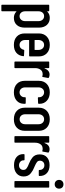

<svg xmlns="http://www.w3.org/2000/svg" viewBox="910 -1667 948 2808"><g transform="rotate(90 1384.0 -263.0)"><path d="M241 -517Q307 -517 345.5 -473.5Q384 -430 384 -359V-151Q384 -77 345.5 -34.5Q307 8 241 8Q187 8 150 -28Q145 -33 145 -26V181Q145 191 135 191H59Q49 191 49 181V-499Q49 -509 59 -509H135Q145 -509 145 -499V-483Q145 -476 151 -482Q187 -517 241 -517ZM289 -352Q289 -388 268.5 -411Q248 -434 216 -434Q184 -434 164.5 -411Q145 -388 145 -352V-157Q145 -121 164.5 -98Q184 -75 216 -75Q248 -75 268.5 -98Q289 -121 289 -157Z M805 -225Q805 -215 795 -215H569Q565 -215 565 -211V-157Q565 -121 585 -98Q605 -75 637 -75Q665 -75 684 -92Q703 -109 708 -136Q711 -144 719 -144L793 -140Q804 -140 802 -130Q795 -65 752.5 -28.5Q710 8 637 8Q559 8 514 -35Q469 -78 469 -150V-358Q469 -429 514.5 -473Q560 -517 637 -517Q715 -517 760 -473Q805 -429 805 -358ZM565 -352V-299Q565 -295 569 -295H706Q710 -295 710 -299V-352Q710 -388 689.5 -411Q669 -434 637 -434Q605 -434 585 -411Q565 -388 565 -352Z M1072 -514Q1096 -514 1116 -503Q1122 -499 1120 -490L1106 -414Q1105 -405 1094 -408Q1081 -413 1066 -413Q1060 -413 1048 -411Q1016 -408 996 -377Q976 -346 976 -302V-10Q976 0 966 0H890Q880 0 880 -10V-499Q880 -509 890 -509H966Q976 -509 976 -499V-441Q977 -437 980 -440Q1008 -514 1072 -514Z M1162 -151V-358Q1162 -429 1207.5 -473Q1253 -517 1330 -517Q1406 -517 1452 -475Q1498 -433 1498 -369V-356Q1498 -346 1488 -346L1412 -343Q1402 -343 1402 -353V-363Q1402 -392 1381.5 -413Q1361 -434 1330 -434Q1298 -434 1278 -411Q1258 -388 1258 -352V-157Q1258 -121 1278 -98Q1298 -75 1330 -75Q1361 -75 1381.5 -96Q1402 -117 1402 -146V-156Q1402 -166 1412 -166L1488 -165Q1498 -165 1498 -155V-140Q1498 -74 1452.5 -33Q1407 8 1330 8Q1253 8 1207.5 -35Q1162 -78 1162 -151Z M1555 -151V-358Q1555 -429 1601 -473Q1647 -517 1724 -517Q1802 -517 1847.5 -473Q1893 -429 1893 -358V-151Q1893 -78 1847.5 -35Q1802 8 1724 8Q1646 8 1600.5 -35.5Q1555 -79 1555 -151ZM1724 -76Q1756 -76 1776.5 -98.5Q1797 -121 1797 -158V-352Q1797 -388 1776.5 -411Q1756 -434 1724 -434Q1691 -434 1671 -411Q1651 -388 1651 -352V-158Q1651 -121 1671 -98.5Q1691 -76 1724 -76Z M2163 -514Q2187 -514 2207 -503Q2213 -499 2211 -490L2197 -414Q2196 -405 2185 -408Q2172 -413 2157 -413Q2151 -413 2139 -411Q2107 -408 2087 -377Q2067 -346 2067 -302V-10Q2067 0 2057 0H1981Q1971 0 1971 -10V-499Q1971 -509 1981 -509H2057Q2067 -509 2067 -499V-441Q2068 -437 2071 -440Q2099 -514 2163 -514Z M2396 6Q2321 6 2277.5 -30.5Q2234 -67 2234 -129V-138Q2234 -148 2244 -148H2315Q2325 -148 2325 -138V-131Q2325 -104 2346 -85.5Q2367 -67 2398 -67Q2428 -67 2446.5 -85Q2465 -103 2465 -131Q2465 -147 2459 -159Q2453 -171 2436.5 -181.5Q2420 -192 2410.5 -197Q2401 -202 2375 -212Q2370 -214 2368 -215Q2339 -228 2324 -236Q2309 -244 2285 -262.5Q2261 -281 2249.5 -308Q2238 -335 2238 -370Q2238 -438 2280.5 -476Q2323 -514 2395 -514Q2469 -514 2511.5 -475Q2554 -436 2554 -369V-366Q2554 -356 2544 -356H2475Q2465 -356 2465 -366V-373Q2465 -400 2446 -419Q2427 -438 2397 -438Q2366 -438 2348 -419Q2330 -400 2330 -373Q2330 -345 2350.5 -329.5Q2371 -314 2414 -295Q2417 -294 2419.5 -293Q2422 -292 2424 -291Q2455 -278 2471 -269Q2487 -260 2512 -241Q2537 -222 2549 -195.5Q2561 -169 2561 -135Q2561 -70 2516.5 -32Q2472 6 2396 6Z M2675 -717Q2704 -717 2721.5 -699.5Q2739 -682 2739 -653Q2739 -625 2721 -607Q2703 -589 2675 -589Q2647 -589 2629 -607Q2611 -625 2611 -653Q2611 -681 2629 -699Q2647 -717 2675 -717ZM2638 0Q2628 0 2628 -10V-499Q2628 -509 2638 -509H2714Q2724 -509 2724 -499V-10Q2724 0 2714 0Z"/></g></svg>

Font: Barlow Condensed Medium
Style: Regular
Weight: 500
Width: 3
Designer: Jeremy Tribby
Foundry: Tribby Type
Version: Version 1.422;hotconv 1.0.109;makeotfexe 2.5.65596